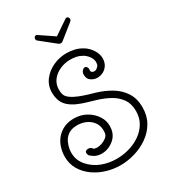

<svg xmlns="http://www.w3.org/2000/svg" viewBox="-237 -1069 1121 1255"><g transform="rotate(-30 323.0 -441.5)"><path d="M240 -948Q244 -948 250 -944L355 -873L460 -944Q466 -948 470 -948Q477 -948 482 -942.5Q487 -937 487 -929Q487 -920 479 -913L370 -826Q365 -821 355 -821Q347 -821 340 -826L231 -913Q223 -918 223 -929Q223 -937 228 -942.5Q233 -948 240 -948ZM295 65Q244 65 193 50Q142 35 99.5 5Q57 -25 31.5 -68Q6 -111 6 -166Q6 -183 9 -201Q20 -271 66.5 -312Q113 -353 180 -353Q187 -353 194.5 -352.5Q202 -352 209 -351Q250 -346 284.5 -323.5Q319 -301 340.5 -267.5Q362 -234 362 -193Q362 -169 355 -148Q342 -110 305 -86Q268 -62 227 -62Q200 -62 176 -74Q172 -76 159.5 -85Q147 -94 145 -98Q140 -110 140 -115Q140 -126 147 -130.5Q154 -135 164 -135Q173 -135 181.5 -131Q190 -127 194 -119L195 -117Q195 -117 205 -114Q213 -112 220 -112Q237 -112 256 -118.5Q275 -125 290 -136.5Q305 -148 309 -161Q312 -172 312 -187Q312 -224 293.5 -250Q275 -276 244.5 -290Q214 -304 178 -304Q78 -304 58 -193Q57 -186 56.5 -179.5Q56 -173 56 -166Q56 -110 93 -67.5Q130 -25 184 -4Q210 6 238.5 11Q267 16 295 16Q342 16 388.5 3Q435 -10 473.5 -36.5Q512 -63 535.5 -102Q559 -141 559 -192Q559 -248 533 -284.5Q507 -321 465.5 -344Q424 -367 375 -382Q346 -391 311 -401Q276 -411 243 -425.5Q210 -440 185 -462.5Q160 -485 150 -519Q143 -543 143 -569Q143 -623 173.5 -663Q204 -703 252 -725Q300 -747 353 -747Q384 -747 414.5 -739.5Q445 -732 472 -715Q501 -697 522 -665Q543 -633 543 -598Q543 -579 535.5 -561Q528 -543 510 -527Q498 -517 482.5 -511.5Q467 -506 451 -506Q423 -506 400.5 -523.5Q378 -541 382 -578Q384 -589 393 -598Q402 -607 412 -607Q424 -607 430 -590Q431 -587 431 -582Q431 -579 430.5 -576.5Q430 -574 430 -570Q431 -561 438 -557Q445 -553 453 -553Q464 -553 469 -557Q480 -564 486.5 -573Q493 -582 493 -599Q493 -623 476 -645.5Q459 -668 437 -679Q418 -690 396.5 -694Q375 -698 353 -698Q312 -698 275 -681.5Q238 -665 215 -635Q192 -605 192 -564Q192 -546 196 -531Q201 -510 224.5 -493Q248 -476 279.5 -463.5Q311 -451 341 -442Q371 -433 389 -428Q447 -411 496.5 -382Q546 -353 577 -306.5Q608 -260 608 -192Q608 -129 580.5 -81Q553 -33 507 -0.5Q461 32 406 48.5Q351 65 295 65Z"/></g></svg>

Font: Twinkle Star
Style: Regular
Weight: 400
Designer: Robert E. Leuschke
Foundry: Robert E. Leuschke
Version: Version 2.010; ttfautohint (v1.8.3)